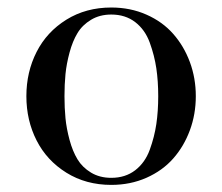

<svg xmlns="http://www.w3.org/2000/svg" viewBox="-20 -490 601 519"><path d="M280.8 -469.7Q332.5 -469.7 376 -450.4Q419.4 -431.2 448.2 -398.4Q477.1 -365.7 493.2 -322.3Q509.3 -278.8 509.3 -230Q509.3 -181.2 493.2 -137.7Q477.1 -94.2 448.2 -61.5Q419.4 -28.8 376 -9.5Q332.5 9.8 280.8 9.8Q212.4 9.8 159.4 -23.2Q106.4 -56.2 78.9 -110.4Q51.3 -164.6 51.3 -230Q51.3 -295.4 78.9 -349.6Q106.4 -403.8 159.4 -436.8Q212.4 -469.7 280.8 -469.7ZM280.8 -9.3Q318.8 -9.3 345.5 -29.8Q372.1 -50.3 384.8 -85.2Q397.5 -120.1 402.6 -154.8Q407.7 -189.5 407.7 -230Q407.7 -270.5 402.6 -305.2Q397.5 -339.8 384.8 -374.8Q372.1 -409.7 345.5 -430.2Q318.8 -450.7 280.8 -450.7Q249.5 -450.7 226.1 -436.5Q202.6 -422.4 189.5 -400.6Q176.3 -378.9 168 -348.1Q159.7 -317.4 157 -289.6Q154.3 -261.7 154.3 -230Q154.3 -198.2 157 -170.4Q159.7 -142.6 168 -111.8Q176.3 -81.1 189.5 -59.3Q202.6 -37.6 226.1 -23.4Q249.5 -9.3 280.8 -9.3Z"/></svg>

Font: Bodoni* 11pt
Style: Regular
Weight: 400
Version: Version 2.3